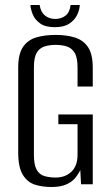

<svg xmlns="http://www.w3.org/2000/svg" viewBox="-20 -739 442 770"><path d="M186 11Q150 11 120 1.5Q90 -8 71.5 -38Q53 -68 53 -128V-467Q53 -523 72.5 -551Q92 -579 125.5 -589Q159 -599 203 -599Q247 -599 280.5 -588.5Q314 -578 333 -550Q352 -522 352 -467V-392H291V-468Q291 -508 279.5 -527Q268 -546 248.5 -552.5Q229 -559 203 -559Q178 -559 158 -552.5Q138 -546 127 -527Q116 -508 116 -468V-118Q116 -78 127 -58.5Q138 -39 158 -33Q178 -27 203 -27Q242 -27 266.5 -50.5Q291 -74 291 -118V-241H214V-280H352V0H305L302 -57Q299 -50 294.5 -43.5Q290 -37 287 -32Q273 -12 248.5 -0.5Q224 11 186 11ZM200 -630Q162 -630 141 -645Q120 -660 111.5 -681Q103 -702 102 -719H139Q143 -691 160 -677Q177 -663 201 -663Q226 -663 243 -676.5Q260 -690 263 -719H300Q299 -699 289 -678.5Q279 -658 257.5 -644Q236 -630 200 -630Z"/></svg>

Font: Alumni Sans Thin
Style: Regular
Weight: 400
Version: Version 1.018